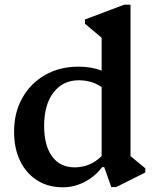

<svg xmlns="http://www.w3.org/2000/svg" viewBox="-20 -785 657 818"><path d="M248 13Q185 13 138.5 -16.5Q92 -46 66 -99Q40 -152 40 -224Q40 -305 75 -367.5Q110 -430 172 -465.5Q234 -501 314 -501Q371 -501 413 -484V-624L342 -684V-702L509 -765H536V-120L599 -68V-50L475 12H454L424 -73H415Q385 -33 340.5 -10Q296 13 248 13ZM168 -249Q168 -165 202 -118.5Q236 -72 298 -72Q364 -72 413 -120V-414Q372 -443 315 -443Q248 -443 208 -391Q168 -339 168 -249Z"/></svg>

Font: Platypi Medium
Style: Regular
Weight: 500
Designer: David Sargent
Foundry: Bolt Cutter Type
Version: Version 1.200; ttfautohint (v1.8.4.7-5d5b)